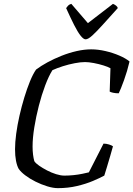

<svg xmlns="http://www.w3.org/2000/svg" viewBox="-20 -976 692 996"><path d="M280 0Q256 0 225 -9.5Q194 -19 164 -34Q134 -49 111 -66.5Q88 -84 77 -100Q68 -116 63 -142Q58 -168 58 -202Q58 -237 64 -282Q70 -327 81 -375.5Q92 -424 106 -470Q120 -516 135.5 -554Q151 -592 167 -615Q192 -634 226 -652.5Q260 -671 299 -686.5Q338 -702 377.5 -711Q417 -720 453 -720Q489 -720 527.5 -711Q566 -702 599.5 -687.5Q633 -673 652 -657Q640 -606 623.5 -560.5Q607 -515 596 -492Q579 -492 566 -495Q553 -498 549 -501L553 -622Q541 -629 517 -636.5Q493 -644 466.5 -649Q440 -654 421 -654Q398 -654 367 -648Q336 -642 306 -632.5Q276 -623 252 -612Q233 -582 214.5 -533Q196 -484 181.5 -427.5Q167 -371 158 -315.5Q149 -260 149 -216Q149 -193 151.5 -173.5Q154 -154 158 -140Q165 -129 183 -116.5Q201 -104 224 -92Q247 -80 271 -72.5Q295 -65 314 -65Q337 -65 361.5 -67.5Q386 -70 407.5 -74.5Q429 -79 441 -82L517 -231Q531 -231 545.5 -226.5Q560 -222 566 -217Q560 -195 551.5 -166Q543 -137 535 -110.5Q527 -84 521 -65Q499 -53 462.5 -37.5Q426 -22 379.5 -11Q333 0 280 0ZM424 -772Q413 -772 398 -791Q383 -810 364.5 -846.5Q346 -883 323 -934Q328 -941 333.5 -947Q339 -953 350 -956L436 -856L566 -956Q576 -952 583 -946Q590 -940 591 -934Q546 -884 513 -847.5Q480 -811 458.5 -791.5Q437 -772 424 -772Z"/></svg>

Font: Texturina Medium 12pt Light
Style: Italic
Weight: 300
Italic angle: -11°
Version: Version 1.002